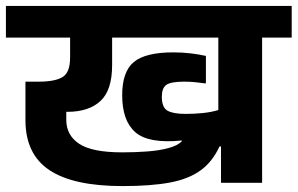

<svg xmlns="http://www.w3.org/2000/svg" viewBox="-50 -627 1006 649"><path d="M-30 -500V-607H936V-500H836V-9H697V-132H692Q668 -80 628 -51Q588 -22 524.5 -10Q461 2 364 2Q198 2 117 -52Q36 -106 36 -221V-351H81Q136 -351 161.5 -366.5Q187 -382 187 -433V-500ZM536 -450Q567 -450 595.5 -446.5Q624 -443 646 -438V-346L644 -345Q630 -347 611.5 -349Q593 -351 573 -351Q527 -351 512 -340Q497 -329 497 -300Q497 -264 516 -253Q535 -242 577 -242Q608 -242 636.5 -245Q665 -248 688 -255V-500H329V-407Q329 -322 289.5 -285.5Q250 -249 178 -249H174V-222Q174 -170 217.5 -141Q261 -112 364 -112Q406 -112 447 -115Q488 -118 519.5 -126.5Q551 -135 565 -150L564 -152Q452 -141 407.5 -180Q363 -219 363 -305Q363 -385 402.5 -417.5Q442 -450 536 -450Z"/></svg>

Font: Bakbak One
Style: Regular
Weight: 400
Designer: Saumya Kishore and Sanchit Sawaria
Foundry: A Good Feeling
Version: Version 1.003; ttfautohint (v1.8.3)